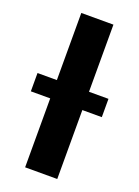

<svg xmlns="http://www.w3.org/2000/svg" viewBox="-142 -787 613 848"><g transform="rotate(20 165.0 -363.0)"><path d="M-2.5 -410H88.5V-725.5H239.5V-410H331V-324H239.5V0H88.5V-324H-2.5Z"/></g></svg>

Font: Lato Heavy
Style: Regular
Weight: 800
Designer: Lukasz Dziedzic
Foundry: tyPoland Lukasz Dziedzic
Version: Version 2.007; 2014-02-27